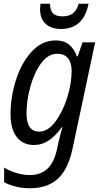

<svg xmlns="http://www.w3.org/2000/svg" viewBox="-20 -761 541 1021"><path d="M2 208V130Q26 146 64.5 158Q103 170 138 170Q195 170 230.5 138Q266 106 282 37L290 0Q297 -32 312 -85H309Q276 -39 240 -14.5Q204 10 160 10Q102 10 69 -32.5Q36 -75 36 -155Q36 -245 65 -336Q94 -427 148.5 -486.5Q203 -546 277 -546Q320 -546 347.5 -523.5Q375 -501 389 -461H393L419 -536H486L365 33Q341 142 286 191Q231 240 139 240Q99 240 63 231Q27 222 2 208ZM361 -384Q361 -427 342 -451Q323 -475 284 -475Q236 -475 199 -425Q162 -375 141.5 -300.5Q121 -226 121 -158Q121 -61 189 -61Q234 -61 273.5 -113Q313 -165 337 -241Q361 -317 361 -384ZM193 -712Q193 -723 195 -741H246Q246 -707 261.5 -690.5Q277 -674 312 -674Q348 -674 368.5 -690.5Q389 -707 398 -741H451Q424 -607 305 -607Q252 -607 222.5 -634.5Q193 -662 193 -712Z"/></svg>

Font: Noto Sans UI Narrow
Style: Italic
Weight: 400
Width: 4
Italic angle: -12°
Designer: Monotype Design Team
Foundry: Monotype Imaging Inc.
Version: Version 1.001